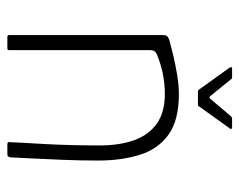

<svg xmlns="http://www.w3.org/2000/svg" viewBox="-86 -580 665 534"><g transform="rotate(90 247.0 -312.5)"><path d="M82 0Q77 0 77 -5Q77 -112 77 -220Q77 -328 77 -435Q77 -440 80 -444Q83 -448 93 -451Q107 -455 132 -461Q157 -467 186.5 -472Q216 -477 241 -477Q315 -477 355 -447.5Q395 -418 410.5 -367Q426 -316 426 -253Q426 -203 424 -153.5Q422 -104 420 -65Q418 -26 417 -7Q415 -2 413.5 -1Q412 0 406 0H382Q377 0 375.5 -1.5Q374 -3 375 -8Q375 -16 376.5 -41Q378 -66 380 -102Q382 -138 383 -178.5Q384 -219 384 -256Q384 -312 369.5 -352.5Q355 -393 323.5 -415.5Q292 -438 241 -438Q213 -438 185.5 -432.5Q158 -427 137 -418Q131 -417 125 -412.5Q119 -408 119 -397Q119 -333 119 -267.5Q119 -202 119 -136Q119 -70 119 -5Q119 0 114 0ZM234 -530Q230 -530 228 -534L167 -619Q166 -621 166.5 -623Q167 -625 171 -625H194Q199 -625 200 -622L247 -564Q251 -560 254 -564L303 -622Q306 -625 310 -625H334Q337 -625 338 -623Q339 -621 337 -619L276 -534Q275 -530 270 -530Z"/></g></svg>

Font: Glory Thin ExtraLight
Style: Regular
Weight: 250
Version: Version 1.011